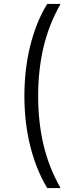

<svg xmlns="http://www.w3.org/2000/svg" viewBox="-20 -762 369 976"><path d="M220 194Q165 103 134.5 -16.5Q104 -136 104 -274Q104 -412 134.5 -532.5Q165 -653 220 -742H288Q229 -639 201.5 -523.5Q174 -408 174 -274Q174 -140 201.5 -24.5Q229 91 288 194Z"/></svg>

Font: Montserrat
Style: Regular
Weight: 400
Designer: Julieta Ulanovsky
Foundry: Julieta Ulanovsky
Version: Version 9.000; ttfautohint (v1.8.4.7-5d5b)